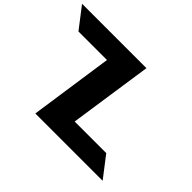

<svg xmlns="http://www.w3.org/2000/svg" viewBox="-438 -1128 1432 1432"><g transform="rotate(45 278.0 -412.5)"><path d="M397.5 -825H-281.5L-154.6 -660H146.5L50.5 0H760.5L633.6 -165H300.5Z"/></g></svg>

Font: Hussar
Style: BdOpOblFive
Weight: 700
Foundry: Cannot Into Space Fonts
Version: Version 2.00